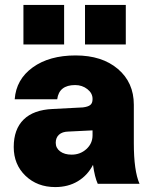

<svg xmlns="http://www.w3.org/2000/svg" viewBox="-20 -739 604 772"><path d="M321.8 -719.2H485.8V-560.1H321.8ZM74.2 -719.2H237.8V-560.1H74.2ZM518.1 -163.1Q518.1 -52.2 541 0H373Q360.8 -26.9 354 -76.2Q332 -33.7 293 -10.3Q253.9 13.2 202.1 13.2Q129.9 13.2 82.5 -32.2Q35.2 -77.6 35.2 -147.9Q35.2 -219.2 75 -258.3Q114.7 -297.4 191.9 -300.8L313 -307.1Q334 -309.6 343 -316.9Q352.1 -324.2 352.1 -339.8V-341.8Q352.1 -364.3 331.3 -380.6Q310.5 -397 282.2 -397Q217.3 -397 210 -339.8H39.1Q44.9 -419.9 111.6 -468Q178.2 -516.1 284.2 -516.1Q390.1 -516.1 454.1 -461.7Q518.1 -407.2 518.1 -317.9ZM204.1 -165Q204.1 -143.6 221.7 -130.4Q239.3 -117.2 268.1 -117.2Q302.7 -117.2 327.4 -139.6Q352.1 -162.1 352.1 -194.8V-214.8L254.9 -210Q230.5 -209.5 217.3 -197.5Q204.1 -185.5 204.1 -165Z"/></svg>

Font: Overused Grotesk ExtraBold
Style: Regular
Weight: 800
Version: Version 0.002